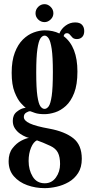

<svg xmlns="http://www.w3.org/2000/svg" viewBox="-20 -678 451 946"><path d="M200.5 249Q155 249 114.5 234.5Q74 220 48.2 190.5Q22.5 161 22.5 116Q22.5 77 41.8 52.2Q61 27.5 84.8 15.2Q108.5 3 123 1.5Q119 1 106.5 -4Q94 -9 79.2 -19Q64.5 -29 53.8 -44.8Q43 -60.5 43 -82.5Q43 -112 62.8 -127.5Q82.5 -143 98 -145.5Q104.5 -147 107 -146.5Q100 -151.5 83.2 -169.5Q66.5 -187.5 52 -224Q37.5 -260.5 37.5 -319.5Q37.5 -378.5 53 -419Q68.5 -459.5 93 -483.5Q117.5 -507.5 146 -518Q174.5 -528.5 200.5 -528.5Q241 -528.5 272.5 -513Q282.5 -537 303.8 -552.2Q325 -567.5 350 -567.5Q373.5 -567.5 384.2 -555.8Q395 -544 395 -525Q395 -506 385 -495.8Q375 -485.5 359 -485.5Q344.5 -485.5 337.2 -492.8Q330 -500 324.2 -507.2Q318.5 -514.5 309.5 -514.5Q297 -514.5 293.5 -500Q361.5 -448.5 361.5 -325.5Q361.5 -261 345.5 -220Q329.5 -179 304.5 -156.2Q279.5 -133.5 251.5 -124.5Q223.5 -115.5 199.5 -115.5Q170 -115.5 152.5 -121.5Q135 -127.5 130.5 -129.5Q129.5 -130 128 -130Q120.5 -130 109 -123Q97.5 -116 97.5 -101.5Q97.5 -83.5 127 -69.8Q156.5 -56 223.5 -44Q299 -30 341 3Q383 36 383 104.5Q383 146.5 365 174.5Q347 202.5 318.8 218.8Q290.5 235 259 242Q227.5 249 200.5 249ZM199.5 -141.5Q210.5 -141.5 219.8 -154Q229 -166.5 234.8 -205.5Q240.5 -244.5 240.5 -323.5Q240.5 -398 234.8 -436.5Q229 -475 219.8 -488.8Q210.5 -502.5 200 -502.5Q188.5 -502.5 179.2 -488.8Q170 -475 164.2 -436Q158.5 -397 158.5 -321.5Q158.5 -243.5 164.2 -205Q170 -166.5 179.2 -154Q188.5 -141.5 199.5 -141.5ZM200.5 225Q235 225 255.5 196.5Q276 168 276 130.5Q276 95.5 265.5 74.5Q255 53.5 228.5 41Q213 33.5 192.2 25Q171.5 16.5 162 13.5Q145 21 133 49.5Q121 78 121 115Q121 159 141 192Q161 225 200.5 225ZM199.5 -569Q181.5 -569 168.2 -582Q155 -595 155 -612.5Q155 -631 168.2 -644.2Q181.5 -657.5 199.5 -657.5Q216 -657.5 229.5 -644.2Q243 -631 243 -612.5Q243 -595 229.5 -582Q216 -569 199.5 -569Z"/></svg>

Font: Imbue 50pt
Style: Bold
Weight: 700
Designer: Tyler Finck
Foundry: Etcetera Type Company
Version: Version 1.102; ttfautohint (v1.8.3)